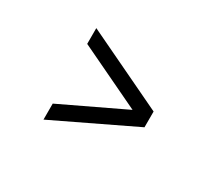

<svg xmlns="http://www.w3.org/2000/svg" viewBox="-82 -645 782 696"><g transform="rotate(30 309.5 -297.5)"><path d="M150 -489 481 -331V-265L150 -106V-173L412 -298L150 -423Z"/></g></svg>

Font: Unageo
Style: Light
Weight: 300
Designer: Richard Sepsi
Foundry: Richard Sepsi
Version: Version 2.000